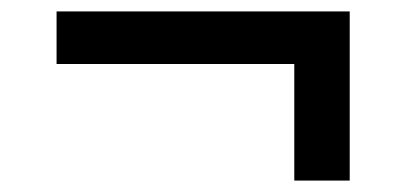

<svg xmlns="http://www.w3.org/2000/svg" viewBox="-20 -454 711 336"><path d="M495 -138V-342H79V-434H592V-138Z"/></svg>

Font: Nunito Sans 10pt SemiExpanded
Style: Bold
Weight: 700
Width: 6
Designer: Vernon Adams
Foundry: Vernon Adams
Version: Version 3.101;gftools[0.9.27]